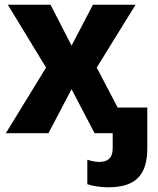

<svg xmlns="http://www.w3.org/2000/svg" viewBox="-20 -566 671 816"><path d="M439.9 230C555.7 230 606 178.7 606 64V-108.9H480L391.1 -278.8L556.2 -545.9H375L284.2 -372.1L194.8 -545.9H13.2L175.8 -278.8L4.9 0H186L284.2 -187L381.8 0H459V64C459 108.4 434.6 122.1 402.8 122.1C384.8 122.1 370.1 118.7 351.1 112.8V216.8C374 225.1 409.2 230 439.9 230Z"/></svg>

Font: Avrile Sans
Style: Bold
Weight: 700
Designer: Monotype Design Team, Google (font), Stefan Peev (BGR Cyrillic), Cristiano Sobral (main changes)
Foundry: The Avrile Sans Project Authors
Version: Version 3.110